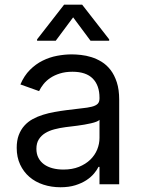

<svg xmlns="http://www.w3.org/2000/svg" viewBox="-20 -784 604 817"><path d="M237.2 12.8Q198.5 12.8 164.4 1.6Q130.3 -9.6 105.3 -31.1Q80.3 -52.6 65.7 -83.8Q51.1 -115.1 51.1 -154.8Q51.1 -186.1 59.8 -209.2Q68.5 -232.2 83.6 -249.1Q98.7 -266 119.1 -277.2Q139.6 -288.4 163 -295.6Q186.4 -302.9 212 -307.5Q237.6 -312.1 262.8 -315.3Q300.1 -320.3 326.7 -323Q353.3 -325.6 370.4 -329.9Q387.4 -334.2 395.4 -342Q403.4 -349.8 403.4 -365.1V-367.9Q403.4 -420.5 374.8 -449.6Q346.2 -478.7 288.4 -478.7Q258.5 -478.7 235.1 -471.4Q211.6 -464.1 194.2 -452.4Q176.8 -440.7 165.1 -426Q153.4 -411.2 146.3 -396.3L66.8 -424.7Q82.7 -462 107.4 -486.7Q132.1 -511.4 161.4 -525.9Q190.7 -540.5 222.7 -546.5Q254.6 -552.6 285.5 -552.6Q302.9 -552.6 324.6 -550.2Q346.2 -547.9 368.6 -541Q391 -534.1 412.5 -521Q433.9 -507.8 450.5 -486.3Q467 -464.8 477.1 -433.8Q487.2 -402.7 487.2 -359.4V0H403.4V-73.9H399.1Q392.8 -60.7 380 -45.5Q367.2 -30.2 347.5 -17.2Q327.8 -4.3 300.4 4.3Q273.1 12.8 237.2 12.8ZM250 -62.5Q287.3 -62.5 315.9 -74Q344.5 -85.6 364 -104.4Q383.5 -123.2 393.5 -147.5Q403.4 -171.9 403.4 -197.4V-274.1Q399.9 -269.9 390.3 -266.2Q380.7 -262.4 367.5 -259.4Q354.4 -256.4 339 -253.7Q323.5 -251.1 308.6 -249.1Q293.7 -247.2 280.5 -245.6Q267.4 -244 258.5 -242.9Q234 -239.7 211.6 -233.8Q189.3 -228 172.2 -217.5Q155.2 -207 145.1 -190.9Q134.9 -174.7 134.9 -150.6Q134.9 -128.9 143.5 -112.4Q152 -95.9 167.4 -84.7Q182.9 -73.5 204 -68Q225.1 -62.5 250 -62.5ZM291.2 -710.2 217.3 -610.8H137.8V-616.5L252.8 -764.2H329.5L444.6 -616.5V-610.8H365.1Z"/></svg>

Font: Fast_Sans-Dotted
Style: Regular
Weight: 400
Version: Version 3.018